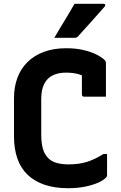

<svg xmlns="http://www.w3.org/2000/svg" viewBox="-20 -975 640 1015"><path d="M341 20Q269 20 215 1.5Q161 -17 125 -52Q89 -87 71.5 -138Q54 -189 54 -254V-456Q54 -515 72 -563.5Q90 -612 125.5 -647Q161 -682 212.5 -701Q264 -720 330 -720Q381 -720 421.5 -710.5Q462 -701 490.5 -686.5Q519 -672 535 -656Q537 -654 538 -651Q539 -648 539.5 -645Q540 -642 540 -639Q540 -602 540 -554.5Q540 -507 540 -464Q511 -464 482 -464Q453 -464 424 -464Q419 -464 416 -467Q413 -470 413 -475Q413 -493 413 -511Q413 -529 413 -551.5Q413 -574 413 -604L441 -562Q416 -578 389 -584.5Q362 -591 328 -591Q288 -591 258.5 -576.5Q229 -562 213.5 -531Q198 -500 198 -452V-265Q198 -220 206.5 -189.5Q215 -159 235 -139Q253 -121 280.5 -113.5Q308 -106 342 -106Q397 -106 439 -119Q481 -132 527 -161H546Q546 -147 546 -133.5Q546 -120 546 -106.5Q546 -93 546 -79.5Q546 -66 546 -51Q546 -46 544.5 -42Q543 -38 540 -36Q526 -21 497 -8.5Q468 4 428 12Q388 20 341 20ZM374 -955Q412 -955 434 -955Q456 -955 476.5 -955Q497 -955 528 -955Q534 -955 536 -950.5Q538 -946 534 -941Q515 -920 500 -902.5Q485 -885 469.5 -868Q454 -851 435.5 -830.5Q417 -810 391 -781Q389 -779 385 -777Q381 -775 375 -775Q347 -775 329.5 -775Q312 -775 298 -775Q284 -775 267 -775Q285 -806 303 -835.5Q321 -865 339 -895Q357 -925 374 -955Z"/></svg>

Font: Recursive Monospace
Style: Bold
Weight: 700
Version: Version 1.047